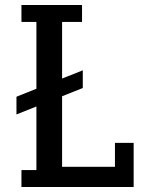

<svg xmlns="http://www.w3.org/2000/svg" viewBox="-20 -750 566 770"><path d="M66 -662H126V-394L46 -362V-291L126 -323V-68H66V0H516V-177H441V-81H229V-364L312 -397V-468L229 -435V-662H309V-730H66Z"/></svg>

Font: Glegoo
Style: Bold
Weight: 700
Version: Version 2.0.1; ttfautohint (v0.9) -r 48 -G 60